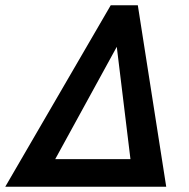

<svg xmlns="http://www.w3.org/2000/svg" viewBox="-74 -710 718 730"><path d="M-54 0 347 -690H450L558 0ZM136 -105H422L370 -532Z"/></svg>

Font: Radio Canada Medium
Style: Italic
Weight: 500
Italic angle: -12°
Designer: Charles Daoud, Etienne Aubert Bonn, Alexandre Saumier Demers, Jacques Le Bailly
Foundry: Radio-Canada
Version: Version 2.104; ttfautohint (v1.8.4.7-5d5b);gftools[0.9.28.de